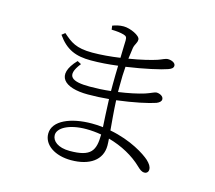

<svg xmlns="http://www.w3.org/2000/svg" viewBox="-113 -913 1226 1095"><g transform="rotate(15 500.0 -365.5)"><path d="M372 -7C303 -7 267 -38 267 -73C267 -115 331 -152 433 -152C463 -152 493 -149 522 -144C521 -49 500 -7 372 -7ZM552 -435C552 -482 553 -521 556 -553C662 -568 758 -590 794 -603C811 -609 824 -616 824 -631C824 -647 802 -658 779 -658C764 -658 747 -647 723 -639C690 -628 629 -613 560 -602C563 -628 566 -649 569 -668C574 -693 587 -700 587 -722C587 -745 526 -773 487 -773C462 -773 440 -767 422 -760L425 -737C457 -736 477 -734 498 -728C514 -723 518 -718 518 -698C518 -691 516 -649 515 -595C460 -587 403 -582 352 -582C255 -582 223 -608 175 -650L156 -635C208 -561 265 -537 356 -537C406 -537 460 -541 514 -548C513 -511 512 -472 512 -436V-398C470 -393 428 -391 388 -391C284 -391 238 -415 307 -502L284 -514C182 -407 248 -345 389 -345C430 -345 472 -347 513 -351C515 -284 519 -227 521 -187C500 -190 478 -191 455 -191C333 -191 229 -149 229 -71C229 -4 299 42 393 42C503 42 573 -7 573 -92C573 -104 572 -118 571 -133C651 -111 721 -72 771 -24C788 -8 799 2 816 2C829 2 839 -7 839 -22C839 -39 829 -54 810 -72C781 -98 694 -156 567 -180C563 -229 557 -287 554 -355C652 -367 740 -386 780 -400C797 -407 807 -416 807 -428C807 -447 783 -457 766 -457C754 -457 735 -445 704 -435C663 -422 609 -411 552 -403Z"/></g></svg>

Font: Noto Serif CJK JP Light
Style: Regular
Weight: 300
Designer: Ryoko NISHIZUKA 西塚涼子 (kana & ideographs); Frank Grießhammer (Latin, Greek & Cyrillic); Wenlong ZHANG 张文龙 (bopomofo); San
Foundry: Adobe Systems Incorporated
Version: Version 1.001;PS 1.001;hotconv 16.6.54;makeotf.lib2.5.65590